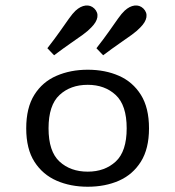

<svg xmlns="http://www.w3.org/2000/svg" viewBox="-20 -688 656 719"><path d="M308.5 11.3Q244 11.3 191.9 -11.4Q139.8 -34.2 109 -82.2Q78.2 -130.3 78.2 -207.4Q78.2 -284.5 108.6 -332.9Q139 -381.4 191.5 -404.1Q244 -426.9 308.5 -426.9Q373.9 -426.9 425.5 -404.1Q477.2 -381.4 507.6 -332.9Q538 -284.5 538 -207.4Q538 -131 507.6 -82.6Q477.2 -34.2 425.5 -11.4Q373.9 11.3 308.5 11.3ZM308.5 -45.2Q372.3 -45.2 413.4 -83.1Q454.4 -121 454.4 -207.4Q454.4 -294.1 413.4 -332.2Q372.3 -370.4 308.5 -370.4Q243.9 -370.4 202.8 -332.2Q161.8 -294.1 161.8 -207.4Q161.8 -121 202.8 -83.1Q243.9 -45.2 308.5 -45.2ZM366.3 -481 341.1 -507.4Q368.8 -542.8 388.4 -570.7Q408 -598.6 421.9 -618.3Q435.9 -638 446.6 -647.9Q465.1 -664.9 483.9 -667.2Q502.7 -669.5 516.7 -656.3Q531.3 -641.8 528.3 -623.4Q525.3 -605 505.3 -585Q493.2 -572.1 473.7 -557.9Q454.3 -543.8 427.4 -525.3Q400.5 -506.8 366.3 -481ZM182.6 -481 157.4 -507.4Q185 -542.8 204.6 -570.7Q224.2 -598.6 238.2 -618.3Q252.2 -638 262.8 -647.9Q281.3 -664.9 300.2 -667.2Q319 -669.5 333 -656.3Q347.6 -641.8 344.6 -623.4Q341.6 -605 321.6 -585Q309.5 -572.1 290 -557.9Q270.5 -543.8 243.6 -525.3Q216.8 -506.8 182.6 -481Z"/></svg>

Font: Playfair 5pt SemiExpanded Light
Style: Regular
Weight: 300
Width: 6
Designer: Claus Eggers Sørensen
Foundry: Claus Eggers Sørensen
Version: Version 2.203